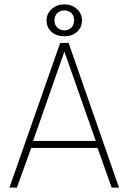

<svg xmlns="http://www.w3.org/2000/svg" viewBox="-20 -856 583 876"><path d="M254.5 -660H293L523 0H489.5L425 -181H122.5L57 0H23ZM131 -213H417L274.5 -618.5H273ZM273.5 -690.5Q237 -690.5 214.8 -710.8Q192.5 -731 192.5 -763Q192.5 -794 216.2 -815Q240 -836 273.5 -836Q307.5 -836 330.8 -815Q354 -794 354 -763Q354 -731 331.5 -710.8Q309 -690.5 273.5 -690.5ZM273.5 -717.5Q292.5 -717.5 305.2 -729.5Q318 -741.5 318 -763Q318 -785 305.2 -796.8Q292.5 -808.5 273.5 -808.5Q256 -808.5 242.2 -796.8Q228.5 -785 228.5 -763Q228.5 -741.5 242.2 -729.5Q256 -717.5 273.5 -717.5Z"/></svg>

Font: League Spartan Thin
Style: Regular
Weight: 100
Foundry: The League of Moveable Type
Version: Version 2.002